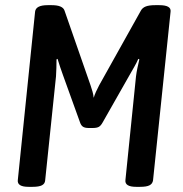

<svg xmlns="http://www.w3.org/2000/svg" viewBox="-20 -722 710 744"><path d="M91 2Q46 2 49 -24L116 -677Q119 -702 165 -702H180Q223 -702 230 -681L331 -391Q335 -379 338.5 -367Q342 -355 343 -343Q350 -365 364 -391L526 -681Q532 -692 545 -697Q558 -702 582 -702H597Q644 -702 641 -677L573 -23Q571 -10 559.5 -4Q548 2 523 2H508Q463 2 466 -24L507 -426Q509 -442 512.5 -458.5Q516 -475 520 -492L516 -494Q509 -478 500 -462.5Q491 -447 482 -431L378 -248Q371 -235 363 -230.5Q355 -226 339 -226H324Q309 -226 301.5 -231Q294 -236 290 -248L224 -431Q218 -447 213 -462.5Q208 -478 203 -494L199 -492Q199 -475 198.5 -458.5Q198 -442 197 -426L155 -23Q154 -10 142.5 -4Q131 2 106 2Z"/></svg>

Font: Asap Condensed Condensed Medium
Style: Italic
Weight: 500
Width: 3
Italic angle: -6°
Designer: Pablo Cosgaya
Foundry: Omnibus-Type
Version: Version 3.001; ttfautohint (v1.8.4.7-5d5b)